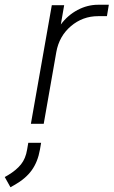

<svg xmlns="http://www.w3.org/2000/svg" viewBox="-92 -521 478 808"><path d="M126 -499H178L164 -418Q193 -457 234.5 -479Q276 -501 321 -501H366L358 -453H321Q256 -453 206.5 -411Q157 -369 145 -302L92 0H38ZM-72 224 -58 216Q-23 195 -3.5 170.5Q16 146 22 109L27 80H81L76 109Q67 160 41.5 195.5Q16 231 -32 258L-48 267Z"/></svg>

Font: Bai Jamjuree Light
Style: Italic
Weight: 300
Italic angle: -10°
Version: Version 1.000; ttfautohint (v1.6)